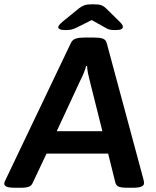

<svg xmlns="http://www.w3.org/2000/svg" viewBox="-36 -878 730 900"><path d="M33 2Q6 2 -5 -3Q-16 -8 -16 -17Q-16 -24 -10 -35L297 -678Q304 -692 319 -697Q334 -702 359 -702H406Q431 -702 445.5 -697Q460 -692 464 -677L637 -35Q639 -26 639 -19Q639 2 588 2H555Q535 2 522 -2.5Q509 -7 505 -21L471 -158H182L117 -20Q111 -7 98.5 -2.5Q86 2 69 2ZM341 -502 230 -263H444L384 -502Q380 -517 376.5 -534.5Q373 -552 372 -569H368Q364 -554 357 -536.5Q350 -519 341 -502ZM272 -737Q252 -737 244.5 -741Q237 -745 237 -750Q237 -755 241.5 -760.5Q246 -766 257 -776L333 -838Q347 -849 360 -853.5Q373 -858 400 -858Q427 -858 439 -853.5Q451 -849 463 -837L525 -776Q535 -766 537.5 -760.5Q540 -755 540 -752Q540 -746 533 -741.5Q526 -737 505 -737Q492 -737 481.5 -738.5Q471 -740 460 -747L394 -784L322 -748Q307 -741 296 -739Q285 -737 272 -737Z"/></svg>

Font: Asap Semi Expanded Semi Expanded SemiBold
Style: Italic
Weight: 600
Width: 6
Italic angle: -6°
Designer: Pablo Cosgaya
Foundry: Omnibus-Type
Version: Version 3.001; ttfautohint (v1.8.4.7-5d5b)